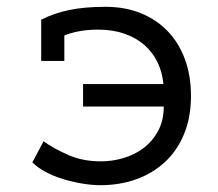

<svg xmlns="http://www.w3.org/2000/svg" viewBox="-20 -532 640 564"><path d="M101 -475H103Q138 -493 183 -502.5Q228 -512 290 -512Q347 -512 393 -493.5Q439 -475 472 -441Q505 -407 523 -358.5Q541 -310 541 -250Q541 -188 521 -139Q501 -90 465 -56.5Q429 -23 380.5 -5.5Q332 12 275 12Q249 12 220 7Q191 2 163.5 -6.5Q136 -15 113 -27.5Q90 -40 75 -55L108 -117Q137 -96 180 -77Q223 -58 277 -58Q309 -58 342 -67.5Q375 -77 401.5 -97Q428 -117 444.5 -147.5Q461 -178 461 -219H224V-285H460Q457 -319 443 -348.5Q429 -378 404.5 -399.5Q380 -421 345.5 -433Q311 -445 268 -445Q239 -445 214 -440.5Q189 -436 169 -428V-353H101Z"/></svg>

Font: PT Mono
Style: Regular
Weight: 400
Monospace: yes
Designer: A.Korolkova, I.Chaeva
Foundry: ParaType Ltd
Version: Version 1.001W OFL